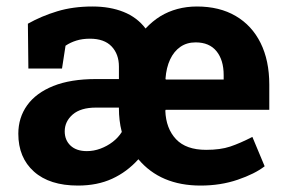

<svg xmlns="http://www.w3.org/2000/svg" viewBox="-20 -558 880 588"><path d="M218.8 10.3Q131.8 10.3 84 -32.5Q36.1 -75.2 36.1 -148.4Q36.1 -197.8 63.2 -235.6Q90.3 -273.4 143.3 -294.7Q196.3 -315.9 273.9 -315.9H344.2V-354Q344.2 -392.1 321.8 -415.8Q299.3 -439.5 255.4 -439.5Q232.4 -439.5 214.1 -433.8Q195.8 -428.2 180.7 -418L169.9 -348.1H66.9L65.4 -485.4Q106.9 -508.8 155.3 -523.4Q203.6 -538.1 263.2 -538.1Q316.9 -538.1 358.4 -521.5Q399.9 -504.9 425.8 -470.7Q446.8 -493.2 470.9 -508.1Q495.1 -522.9 523.4 -530.5Q551.8 -538.1 583 -538.1Q652.3 -538.1 701.9 -509Q751.5 -480 778.1 -426.3Q804.7 -372.6 804.7 -298.8V-221.7H487.3L486.3 -218.8Q488.3 -164.6 519 -131.8Q549.8 -99.1 611.3 -99.1Q654.8 -99.1 684.8 -109.1Q714.8 -119.1 752.9 -138.7L790.5 -48.8Q760.3 -25.4 708 -7.6Q655.8 10.3 594.2 10.3Q471.7 10.3 403.8 -70.3Q368.7 -31.2 323.2 -10.5Q277.8 10.3 218.8 10.3ZM246.1 -95.2Q267.1 -95.2 287.6 -102.8Q308.1 -110.4 325.2 -123.5Q342.3 -136.7 353 -153.8Q348.1 -172.9 346.2 -190.4Q344.2 -208 344.2 -225.1V-228.5H273.9Q227.1 -228.5 202.6 -207.3Q178.2 -186 178.2 -155.8Q178.2 -128.9 196 -112.1Q213.9 -95.2 246.1 -95.2ZM487.8 -314.5H665V-328.1Q665 -374 643.1 -401.1Q621.1 -428.2 579.1 -428.2Q552.2 -428.2 532.5 -414.6Q512.7 -400.9 501 -376Q489.3 -351.1 486.8 -316.9Z"/></svg>

Font: Roboto Slab LO
Style: Bold
Weight: 700
Designer: Google
Version: Version 2.000